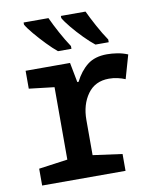

<svg xmlns="http://www.w3.org/2000/svg" viewBox="-85 -832 734 898"><g transform="rotate(-10 281.5 -383.0)"><path d="M42 0V-80L179 -99V-443L59 -457V-542H270L288 -448H294Q318 -496 353.5 -524Q389 -552 447 -552Q470 -552 495.5 -548Q521 -544 545 -534L513 -422Q497 -429 477 -433.5Q457 -438 436 -438Q370 -438 334.5 -388.5Q299 -339 299 -266V-99L438 -80V0ZM402 -606Q379 -624 351 -652.5Q323 -681 299.5 -709.5Q276 -738 266 -756V-766H383Q397 -736 420 -693.5Q443 -651 465 -619V-606ZM224 -606Q202 -624 174.5 -652.5Q147 -681 123 -709.5Q99 -738 89 -756V-766H207Q222 -733 244 -692.5Q266 -652 288 -619V-606Z"/></g></svg>

Font: Noto Sans Mono SemiCondensed SemiBold
Style: Regular
Weight: 600
Width: 4
Designer: Monotype Design Team
Foundry: Monotype Imaging Inc.
Version: Version 2.014; ttfautohint (v1.8.4.7-5d5b)